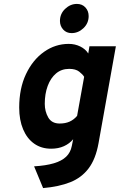

<svg xmlns="http://www.w3.org/2000/svg" viewBox="-20 -747 612 980"><path d="M200 213 154 102Q214 98.5 254.5 86.5Q295 74.5 317.5 53Q340 31.5 346.5 -2L353.5 -36.5Q335 -14 306.5 -1Q278 12 241 12Q191 12 154.5 -13.8Q118 -39.5 98 -87Q78 -134.5 78 -198Q78 -295.5 112.5 -368.5Q147 -441.5 204.5 -482.2Q262 -523 331 -523Q362.5 -523 389.5 -509.8Q416.5 -496.5 430.5 -474L436.5 -511H571.5L483 -16.5Q468.5 64.5 432.5 112.2Q396.5 160 338.8 183Q281 206 200 213ZM284.5 -116.5Q313.5 -116.5 335.2 -126.2Q357 -136 373.5 -155.5L409.5 -355Q402 -367.5 384 -381.5Q366 -395.5 333 -395.5Q294 -395.5 266.2 -372.2Q238.5 -349 223.5 -308.5Q208.5 -268 208.5 -217Q208.5 -178.5 226.2 -147.5Q244 -116.5 284.5 -116.5ZM345.5 -578Q319 -578 302.5 -596.2Q286 -614.5 286 -640Q286 -676.5 312.5 -701.8Q339 -727 372.5 -727Q399.5 -727 416 -709Q432.5 -691 432.5 -665Q432.5 -628.5 406 -603.2Q379.5 -578 345.5 -578Z"/></svg>

Font: Overpass ExtraBold
Style: Italic
Weight: 800
Italic angle: -10°
Designer: Delve Withrington, Dave Bailey, Thomas Jockin
Foundry: Delve Fonts LLC
Version: Version 4.000